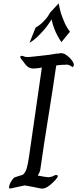

<svg xmlns="http://www.w3.org/2000/svg" viewBox="-20 -1107 453 1126"><path d="M392.3 -764.1Q403.6 -753.3 410.8 -737.2Q417.9 -721 405.1 -712.8L401.5 -716.4Q400 -717.9 393.3 -721Q388.7 -724.1 380.8 -726.7Q372.8 -729.2 361.5 -727.2Q354.9 -727.2 338.7 -726.4Q322.6 -725.6 309.7 -722.6Q287.2 -567.7 262.8 -417.7Q238.5 -267.7 216.4 -112.8Q214.4 -101.5 209.7 -92.6Q205.1 -83.6 201.5 -77.4Q217.9 -74.4 237.2 -71Q256.4 -67.7 266.2 -67.7Q270.8 -67.7 280.5 -70.3Q290.3 -72.8 294.9 -75.9Q306.7 -83.6 316.2 -79Q325.6 -74.4 303.6 -50.3Q272.8 -17.9 253.3 -8.2Q233.8 1.5 221 -1.5Q217.9 -1.5 206.4 -4.1Q194.9 -6.7 179.5 -9.7Q164.1 -12.8 149 -15.4Q133.8 -17.9 125.6 -19.5Q122.6 -19.5 104.9 -15.4Q87.2 -11.3 69.2 -7.7Q60 -5.1 51 -3.3Q42.1 -1.5 36.9 -1.5Q32.3 -1.5 33.1 -9.7Q33.8 -17.9 37.9 -28.2Q42.1 -38.5 48.5 -48.2Q54.9 -57.9 60 -63.1Q66.2 -67.7 73.3 -69.2Q80.5 -70.8 88.7 -74.4Q98.5 -77.4 106.4 -79.7Q114.4 -82.1 117.9 -85.6Q130.8 -98.5 137.2 -121.8Q143.6 -145.1 150.3 -188.7L225.6 -711.3Q212.8 -707.7 194.4 -706.4Q175.9 -705.1 174.4 -705.1Q163.1 -705.1 150 -710.8Q136.9 -716.4 114.4 -748.7Q93.3 -772.8 100.5 -777.4Q107.7 -782.1 121 -775.9Q127.2 -772.8 137.9 -772.8Q148.7 -772.8 151.3 -772.8Q156.4 -772.8 174.9 -775.1Q193.3 -777.4 217.7 -779.7Q242.1 -782.1 267.2 -785.4Q292.3 -788.7 309.7 -792.3Q314.4 -792.3 318.5 -792.8Q322.6 -793.3 325.6 -793.3Q329.2 -793.3 330.8 -794.9Q351.3 -796.4 365.1 -786.9Q379 -777.4 385.6 -770.8ZM340 -860Q329.2 -875.9 317.9 -896.4Q307.7 -914.4 298.2 -939.2Q288.7 -964.1 282.1 -993.3Q260 -956.4 236.4 -930Q212.8 -903.6 194.9 -887.2Q174.4 -867.7 153.3 -856.4L188.7 -945.1Q203.6 -953.3 219.5 -966.2Q232.3 -977.4 246.9 -993.6Q261.5 -1009.7 274.4 -1033.8L324.1 -1087.2Q329.2 -1060 336.9 -1030.8Q345.1 -1006.7 357.2 -977.7Q369.2 -948.7 390.3 -921Z"/></svg>

Font: MM Jasmine
Style: Regular
Weight: 400
Designer: Khon Soe Zaw Thu
Version: Version 1.00 July 11, 2016, initial release